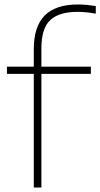

<svg xmlns="http://www.w3.org/2000/svg" viewBox="-20 -838 448 858"><path d="M131 0V-508H11V-540H131V-617Q131 -720 180 -769Q229 -818 328 -818Q347.5 -818 368.5 -816Q389.5 -814 408 -811V-777Q365 -785 326 -785Q244.5 -785 204.8 -748.5Q165 -712 165 -621V-540H386V-508H165V0Z"/></svg>

Font: Encode Sans Expanded Expanded Thin
Style: Regular
Weight: 100
Width: 7
Designer: Multiple Designers
Foundry: Impallari Type
Version: Version 3.000; ttfautohint (v1.8.3) -l 8 -r 50 -G 200 -x 14 